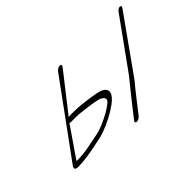

<svg xmlns="http://www.w3.org/2000/svg" viewBox="-81 -761 1076 1076"><g transform="rotate(-45 457.0 -223.0)"><path d="M546.2 26 615 -62C631.1 -83 650 -107 673.2 -134L910.8 -468C915.7 -476 914.1 -483 906.1 -483C898.1 -483 885.7 -476 880.8 -468L669.2 -174L579 -62L510.2 26C504.3 34 507.4 41 517 41C526.6 41 540.3 34 546.2 26ZM245.2 -222C246.4 -220 249.4 -219 253 -219H296.2C310.6 -219 326.8 -218 345.5 -215L393.5 -209C414.5 -206 434.4 -203 454.2 -198C480.7 -188 491.6 -176 482.8 -159C479.2 -153 462.6 -139 430.9 -120C380.8 -92 340.7 -75 309.6 -69C300 -67 274.2 -62 234.7 -54C196.6 -46 163.6 -42 130.6 -42C126.6 -42 123.6 -42 122.1 -43ZM405 -472 89.1 -39C77.2 -21 83.8 -12 108.8 -12C146.8 -12 215.2 -23 252.3 -31C279.9 -37 310.4 -42 336.1 -51C390.6 -70 440.7 -96 484.8 -128C534.9 -166 542.4 -197 507.4 -219C494.2 -227 459.9 -234 406.4 -241C379.4 -244 348.8 -249 311.6 -249H282.8C275.6 -249 269 -248 264.8 -247L441 -472C446.9 -480 443.8 -487 434.2 -487C424.6 -487 410.9 -480 405 -472Z"/></g></svg>

Font: MewTooHand
Style: UltimateItaWide
Weight: 400
Designer: Mew Too, Robert Jablonski
Version: Version 0.77